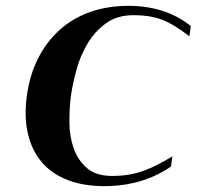

<svg xmlns="http://www.w3.org/2000/svg" viewBox="-20 -627 673 657"><path d="M420 -607Q481 -607 534 -590.5Q587 -574 633 -538L628 -503Q603 -522 581.5 -535.5Q560 -549 538 -558Q516 -567 491 -571Q466 -575 436 -575Q381 -575 343 -547.5Q305 -520 280 -478.5Q255 -437 242 -389.5Q229 -342 223 -301Q217 -256 217.5 -207.5Q218 -159 232.5 -118.5Q247 -78 278 -51.5Q309 -25 363 -25Q395 -25 421.5 -29.5Q448 -34 472.5 -43Q497 -52 521 -64.5Q545 -77 570 -92L565 -57Q534 -36 502.5 -22.5Q471 -9 441.5 -2Q412 5 385.5 7.5Q359 10 338 10Q266 10 211.5 -11Q157 -32 123 -72Q89 -112 75.5 -169.5Q62 -227 72 -300Q82 -372 111 -428.5Q140 -485 184.5 -525Q229 -565 288.5 -586Q348 -607 420 -607Z"/></svg>

Font: Gamine
Style: Bold Italic
Weight: 700
Designer: Tapiwanashe Sebastian Garikayi
Version: Version 1.000